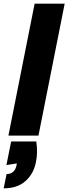

<svg xmlns="http://www.w3.org/2000/svg" viewBox="-46 -740 373 1048"><path d="M152 32Q157 65 156 93.5Q155 122 150 145Q138 208 93.5 248Q49 288 -26 288L-10 210Q11 210 25 198.5Q39 187 44 163L46 152L-11 161L15 32ZM143 -720H307L164 0H0Z"/></svg>

Font: Albert Sans Black
Style: Italic
Weight: 900
Italic angle: -11.25°
Designer: Andreas Rasmussen
Foundry: a.Foundry
Version: Version 1.025